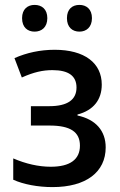

<svg xmlns="http://www.w3.org/2000/svg" viewBox="-20 -753 491 783"><path d="M70 -679C70 -641 93 -624 121 -624C150 -624 173 -642 173 -679C173 -716 150 -733 121 -733C93 -733 70 -716 70 -679ZM253 -679C253 -642 275 -624 304 -624C332 -624 355 -642 355 -679C355 -716 332 -733 304 -733C275 -733 253 -716 253 -679ZM194 10C331 10 411 -51 411 -152C411 -219 371 -266 296 -282V-286C361 -303 395 -346 395 -408C395 -496 325 -550 203 -550C144 -550 89 -538 39 -516L69 -437C118 -459 155 -467 194 -467C260 -467 292 -443 292 -396C292 -346 255 -320 181 -320H106V-241H182C267 -241 306 -215 306 -159C306 -103 266 -73 187 -73C137 -73 85 -85 34 -107V-20C76 -1 135 10 194 10Z"/></svg>

Font: Noto Sans SemiCondensed Medium
Style: Regular
Weight: 500
Width: 4
Designer: Monotype Design Team
Foundry: Monotype Imaging Inc.
Version: Version 2.013